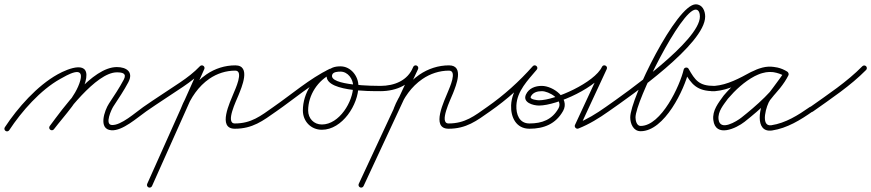

<svg xmlns="http://www.w3.org/2000/svg" viewBox="-32 -574 3966 874"><path d="M-6.6 22C-1.1 25.7 6.4 24.1 10 18.6C66.4 -67.1 152 -164.4 241.8 -214.5C271.7 -231.2 353.5 -280.1 333.4 -207.2C313.4 -134.3 240.9 -61.3 194.5 -0.3C190.4 5 191.5 12.5 196.7 16.5C202 20.6 209.5 19.5 213.5 14.3C262 -49.4 335.6 -124.2 356.6 -200.8C385.3 -305.4 278.9 -262.7 230.2 -235.5C136.9 -183.5 48.5 -83.6 -10 5.4C-13.7 10.9 -12.1 18.4 -6.6 22ZM213.6 14.2C213.6 14.2 213.6 14.2 213.6 14.2C262.9 -51.6 404.3 -244.7 500 -244.7C525.4 -244.7 546.2 -240.1 531.4 -211.5C531.4 -211.5 531.4 -211.6 531.4 -211.6C531.4 -211.6 531.4 -211.6 531.4 -211.6C511.3 -173.6 487.6 -138.4 464 -102.6C444.3 -72.7 413.2 14.8 475.2 19C526.1 22.4 592 -37.9 633.9 -67.2C639.3 -71 640.6 -78.5 636.8 -83.9C633 -89.3 625.5 -90.6 620.1 -86.8C583.8 -61.4 518.9 -2.1 476.8 -5C443.1 -7.2 475.7 -76.7 484 -89.4C508 -125.9 532.1 -161.7 552.6 -200.4C552.6 -200.4 552.6 -200.4 552.6 -200.4C552.6 -200.4 552.6 -200.5 552.6 -200.5C576.6 -246.5 543.3 -268.7 500 -268.7C386.6 -268.7 252.7 -78.1 194.4 -0.2C190.4 5.1 191.5 12.6 196.8 16.6C202.1 20.6 209.6 19.5 213.6 14.2Z M633.9 -67.2C633.9 -67.2 633.9 -67.2 633.9 -67.2C689.1 -105.6 746 -141.6 801.7 -179.3C835.5 -202.2 867.4 -226.6 895.7 -256.2C900.3 -261 900.1 -268.6 895.3 -273.1C890.5 -277.7 882.9 -277.6 878.3 -272.8C878.3 -272.8 878.3 -272.8 878.3 -272.8C851.2 -244.4 820.7 -221.1 788.3 -199.2C732.4 -161.4 675.5 -125.4 620.1 -86.8C614.7 -83.1 613.4 -75.6 617.2 -70.1C620.9 -64.7 628.4 -63.4 633.9 -67.2ZM891.9 -275.4C885.8 -278.1 878.7 -275.4 876 -269.4C796.7 -91.9 717.4 85.6 638 263.1C635.3 269.2 638.1 276.3 644.1 279C650.2 281.7 657.3 278.9 660 272.9C660 272.9 660 272.9 660 272.9C739.3 95.4 818.6 -82.1 898 -259.6C900.7 -265.6 897.9 -272.7 891.9 -275.4ZM814.2 -72.7C814.2 -72.7 814.2 -72.7 814.2 -72.7C835.8 -128.7 871.5 -181.6 921.5 -215.8C956.3 -239.5 996.8 -252.5 1039 -252.5C1079.4 -252.5 1037.7 -165.4 1031.1 -148.9C1016 -110.7 955.6 12 1037 12C1117.6 12 1164.3 -23.7 1225.9 -67.2C1231.3 -71 1232.6 -78.5 1228.8 -83.9C1225 -89.3 1217.5 -90.6 1212.1 -86.8C1154.8 -46.4 1112 -12 1037 -12C992.2 -12 1044.4 -117.3 1053.4 -140C1067.3 -175 1112.7 -276.5 1039 -276.5C992 -276.5 946.8 -262.1 908 -235.6C853.9 -198.7 815.1 -141.9 791.8 -81.3C789.4 -75.1 792.5 -68.2 798.7 -65.8C804.9 -63.4 811.8 -66.5 814.2 -72.7Z M1209.1 -70.2C1212.9 -64.7 1220.4 -63.4 1225.8 -67.1C1308.5 -124.3 1388.5 -194.6 1478.6 -238.7C1485.8 -242.2 1486.8 -249.2 1484.2 -254.6C1481.6 -260 1475.5 -263.7 1468.3 -260.4C1396.5 -227.1 1346.7 -150.4 1346.7 -71.2C1346.7 -21.8 1383.3 16.7 1433.2 16.7C1526.2 16.7 1599.6 -98.2 1599.6 -182.5C1599.6 -227.5 1564.9 -272 1518 -272C1494.8 -272 1466.4 -266.9 1457.7 -242C1457.7 -242 1457.7 -242 1457.7 -242C1457.7 -242 1457.7 -242 1457.7 -242C1426.8 -155.4 1659.3 -159.1 1700 -159C1706.6 -159 1712 -164.4 1712 -171C1712 -177.6 1706.6 -183 1700 -183C1700 -183 1700 -183 1700 -183C1676.6 -183 1462.4 -183.7 1480.3 -234C1480.3 -234 1480.3 -234 1480.3 -234C1480.3 -234 1480.3 -234 1480.3 -234C1484.9 -247.1 1506.6 -248 1518 -248C1551.5 -248 1575.6 -214.2 1575.6 -182.5C1575.6 -111.7 1512.5 -7.3 1433.2 -7.3C1396.5 -7.3 1370.7 -34.9 1370.7 -71.2C1370.7 -141.1 1415 -209.2 1478.4 -238.6C1485.6 -241.9 1486.6 -249.1 1484 -254.5C1481.4 -260 1475.2 -263.7 1468.1 -260.3C1376.8 -215.6 1295.9 -144.8 1212.2 -86.9C1206.7 -83.1 1205.4 -75.6 1209.1 -70.2Z M1700 -159C1700 -159 1700 -159 1700 -159C1772.8 -159.2 1842.8 -188.6 1871.2 -260C1873.6 -266.2 1870.6 -273.2 1864.4 -275.6C1858.3 -278.1 1851.3 -275.1 1848.8 -268.9C1848.8 -268.9 1848.8 -268.9 1848.8 -268.9C1824.2 -206.8 1762.8 -183.2 1700 -183C1693.3 -183 1688 -177.6 1688 -171C1688 -164.3 1693.4 -159 1700 -159ZM1865.1 -275.4C1859.1 -278.2 1851.9 -275.6 1849.1 -269.5C1766.5 -92.1 1683.8 85.4 1601.1 262.9C1598.3 268.9 1600.9 276.1 1606.9 278.9C1612.9 281.7 1620.1 279.1 1622.9 273.1C1622.9 273.1 1622.9 273.1 1622.9 273.1C1705.5 95.6 1788.2 -81.9 1870.9 -259.4C1873.7 -265.4 1871.1 -272.6 1865.1 -275.4ZM1783.2 -72.7C1783.2 -72.7 1783.2 -72.7 1783.2 -72.7C1804.7 -128.4 1841.1 -180.3 1890.8 -214.2C1926.6 -238.7 1968.4 -252.5 2012 -252.5C2050.7 -252.5 2014.2 -174.6 2007.8 -158.2C1991.7 -117.1 1926.6 12 2010 12C2090.6 12 2137.3 -23.7 2198.9 -67.2C2204.3 -71 2205.6 -78.5 2201.8 -83.9C2198 -89.3 2190.5 -90.6 2185.1 -86.8C2185.1 -86.8 2185.1 -86.8 2185.1 -86.8C2127.8 -46.4 2085 -12 2010 -12C1964.5 -12 2019.3 -121.7 2030.2 -149.5C2043.8 -184.3 2082.3 -276.5 2012 -276.5C1963.6 -276.5 1917.1 -261.3 1877.2 -234.1C1823.5 -197.3 1784 -141.6 1760.8 -81.3C1758.4 -75.1 1761.5 -68.2 1767.7 -65.8C1773.9 -63.4 1780.8 -66.5 1783.2 -72.7Z M2198.9 -67.2C2198.9 -67.2 2198.9 -67.2 2198.9 -67.2C2276.9 -121.5 2347.9 -185.4 2411 -256.5C2416.2 -262.4 2414.2 -269.4 2409.6 -273.3C2405 -277.3 2397.9 -278.2 2392.8 -272.2C2348.8 -219.8 2297.6 -167.2 2294.6 -94.5C2294.6 -94.5 2294.6 -94.5 2294.6 -94.5C2294.6 -94.5 2294.6 -94.5 2294.6 -94.5C2292.5 -40.7 2317.2 12 2378 12C2444.2 12 2498.1 -9.9 2531.3 -69.1C2563.6 -126.9 2485.3 -183.1 2434.4 -183C2434.4 -183 2434.4 -183 2434.4 -183C2434.4 -183 2434.5 -183 2434.5 -183C2404.9 -183.2 2375.5 -172.4 2362.3 -144.1C2345.2 -107.3 2395 -93.5 2421.4 -93.5C2504.5 -93.5 2692.6 -179.5 2729.9 -259.4C2733.3 -266.7 2729.5 -272.8 2724.1 -275.3C2718.6 -277.9 2711.5 -276.8 2708.1 -269.5C2667.2 -181.4 2626.2 -93.2 2585.3 -5.1C2583.1 -0.5 2584.6 4.5 2587.8 7.9C2591 11.2 2595.8 13 2600.5 11.2C2650.1 -8.3 2695.6 -36.5 2738.9 -67.2C2744.3 -71 2745.6 -78.5 2741.8 -83.9C2738 -89.3 2730.5 -90.6 2725.1 -86.8C2725.1 -86.8 2725.1 -86.8 2725.1 -86.8C2683.3 -57.2 2639.5 -30 2591.7 -11.2C2587.1 -9.3 2589.8 -3 2594.3 1.7C2598.7 6.5 2604.9 9.6 2607 5.1C2648 -83.1 2688.9 -171.3 2729.9 -259.4C2733.3 -266.7 2729.5 -272.8 2724.1 -275.4C2718.6 -277.9 2711.5 -276.8 2708.1 -269.6C2675.2 -198.9 2495.4 -117.5 2421.4 -117.5C2414.8 -117.5 2378.1 -121.1 2384.1 -133.9C2393.2 -153.4 2414.4 -159.1 2434.3 -159C2434.3 -159 2434.4 -159 2434.4 -159C2434.4 -159 2434.4 -159 2434.4 -159C2466.5 -159.1 2532.8 -121 2510.3 -80.9C2481.5 -29.3 2435.4 -12 2378 -12C2331.6 -12 2317 -53.7 2318.6 -93.5C2318.6 -93.5 2318.6 -93.5 2318.6 -93.5C2318.6 -93.5 2318.6 -93.5 2318.6 -93.5C2321.3 -159.7 2371.1 -209 2411.2 -256.8C2416.3 -262.8 2414.3 -269.7 2409.8 -273.6C2405.3 -277.4 2398.3 -278.3 2393 -272.4C2331.2 -202.7 2261.6 -140.1 2185.1 -86.8C2179.7 -83.1 2178.4 -75.6 2182.2 -70.1C2185.9 -64.7 2193.4 -63.4 2198.9 -67.2Z M2722.2 -70.1C2725.9 -64.7 2733.4 -63.4 2738.9 -67.2C2840.8 -138.1 3178 -373.9 3178 -498.6C3178 -525 3165.4 -554.3 3134.9 -554.3C3048.2 -554.3 2836.9 -125.9 2836.9 -39.6C2836.9 -11.2 2850.9 23.3 2884.2 23.3C2992.9 23.3 3083.8 -166.8 3103.7 -252.3C3104.8 -257.2 3098.1 -258.6 3091.6 -257.7C3085.2 -256.8 3079.1 -253.5 3081.6 -249.1C3115.6 -189.3 3141.2 -159 3218 -159C3224.7 -159 3230 -164.4 3230 -171C3230 -177.6 3224.7 -183 3218 -183C3149.8 -183 3132 -209.1 3102.4 -260.9C3099.9 -265.4 3095 -267 3090.3 -266.4C3085.7 -265.7 3081.5 -262.7 3080.3 -257.7C3063.4 -185 2978.5 -0.7 2884.2 -0.7C2866 -0.7 2860.9 -25.6 2860.9 -39.6C2860.9 -113.3 3068.1 -530.3 3134.9 -530.3C3150.6 -530.3 3154 -510.7 3154 -498.6C3154 -388.7 2817.7 -151.3 2725.1 -86.8C2719.7 -83.1 2718.4 -75.6 2722.2 -70.1Z M3206 -159C3206 -159 3206 -159 3206 -159C3208.3 -159 3210.7 -159 3213 -159C3216 -159 3219 -159 3222 -159C3222 -159 3222.3 -159 3222.5 -159C3222.7 -159 3223 -159 3223 -159C3285.2 -164.2 3342.8 -195.1 3396.7 -224.5C3396.8 -224.5 3396.6 -224.4 3396.4 -224.3C3396.2 -224.2 3396 -224.1 3396 -224.1C3427.5 -238.7 3453.8 -251.2 3490 -245.2C3490 -245.2 3490 -245.2 3490 -245.2C3489.9 -245.2 3489.9 -245.2 3489.9 -245.2C3507.5 -242.1 3523.4 -237 3538.8 -227.7C3545.7 -223.6 3552.2 -226.7 3555.3 -231.8C3558.4 -236.9 3558.1 -244.1 3551.3 -248.2C3536.8 -257.1 3523.4 -262.8 3506.7 -266.7C3506.7 -266.7 3506.7 -266.7 3506.7 -266.7C3506.6 -266.7 3506.6 -266.7 3506.6 -266.7C3481.9 -272.2 3456.9 -271.7 3432.6 -264.5C3432.6 -264.5 3432.7 -264.5 3432.8 -264.6C3433 -264.6 3433.1 -264.6 3433.1 -264.6C3419 -261.1 3405.6 -255.2 3392.6 -248.7C3392.6 -248.7 3392.6 -248.7 3392.5 -248.7C3392.5 -248.6 3392.4 -248.6 3392.4 -248.6C3342.2 -222.1 3299.5 -182.7 3262.9 -139.8C3262.9 -139.8 3262.7 -139.6 3262.6 -139.4C3262.4 -139.2 3262.2 -139 3262.2 -139C3238.4 -105.7 3209.8 -71.6 3215.1 -27.6C3224.8 54.4 3319.6 10.3 3357.4 -19.6C3424.1 -72.2 3518.3 -153.8 3556.7 -230.6C3560.1 -237.4 3557 -243.5 3552 -246.4C3547 -249.3 3540.1 -248.9 3536 -242.6C3530 -233.6 3523.9 -224.8 3517.4 -216.2C3496.8 -188.7 3477 -160 3454.8 -133.8C3454.8 -133.7 3454.7 -133.6 3454.6 -133.5C3454.6 -133.4 3454.5 -133.3 3454.5 -133.3C3424.8 -94.4 3399.6 32.2 3482.8 19.9C3482.8 19.9 3482.8 19.9 3482.8 19.9C3482.8 19.9 3482.8 19.9 3482.8 19.9C3551.5 9.5 3612 -28 3667.9 -67.2C3673.3 -71 3674.6 -78.5 3670.8 -83.9C3667 -89.3 3659.5 -90.6 3654.1 -86.8C3601.4 -49.9 3544 -13.6 3479.2 -3.9C3479.2 -3.9 3479.2 -3.9 3479.2 -3.9C3479.2 -3.9 3479.2 -3.9 3479.2 -3.9C3426.5 4 3457.4 -97.5 3473.5 -118.7C3473.5 -118.7 3473.4 -118.6 3473.4 -118.5C3473.3 -118.4 3473.2 -118.2 3473.2 -118.2C3495.7 -144.8 3515.7 -173.9 3536.6 -201.8C3543.4 -210.8 3549.8 -220 3556 -229.4C3560.2 -235.7 3556.7 -242 3551.3 -245.1C3545.9 -248.2 3538.6 -248.1 3535.3 -241.4C3498.6 -168 3406.3 -88.7 3342.6 -38.4C3321.7 -22 3245.6 25.5 3238.9 -30.4C3234.6 -66.8 3262 -97.4 3281.8 -125C3281.8 -125 3281.6 -124.8 3281.4 -124.6C3281.3 -124.4 3281.1 -124.2 3281.1 -124.2C3315.8 -164.7 3356.1 -202.3 3403.6 -227.4C3403.6 -227.4 3403.5 -227.4 3403.5 -227.3C3403.4 -227.3 3403.4 -227.3 3403.4 -227.3C3414.8 -233 3426.5 -238.3 3438.9 -241.4C3438.9 -241.4 3439 -241.4 3439.2 -241.4C3439.3 -241.5 3439.4 -241.5 3439.4 -241.5C3459.8 -247.5 3480.7 -247.9 3501.4 -243.3C3501.4 -243.3 3501.4 -243.3 3501.3 -243.3C3501.3 -243.3 3501.3 -243.3 3501.3 -243.3C3515.5 -240 3526.5 -235.2 3538.7 -227.8C3545.5 -223.6 3552 -226.7 3555.2 -231.8C3558.3 -237 3558 -244.2 3551.2 -248.3C3533.2 -259.1 3514.6 -265.2 3494.1 -268.8C3494.1 -268.8 3494.1 -268.8 3494 -268.8C3494 -268.8 3494 -268.8 3494 -268.8C3452.5 -275.7 3422.1 -262.6 3386 -245.9C3386 -245.9 3385.8 -245.8 3385.6 -245.7C3385.4 -245.6 3385.3 -245.5 3385.3 -245.5C3334.5 -217.9 3279.6 -187.8 3221 -183C3221 -183 3221.2 -183 3221.5 -183C3221.8 -183 3222 -183 3222 -183C3219 -183 3216 -183 3213 -183C3210.7 -183 3208.3 -183 3206 -183C3199.4 -183 3194 -177.6 3194 -171C3194 -164.4 3199.4 -159 3206 -159Z M3651.2 -68.7C3655.1 -63.3 3662.5 -62 3668 -65.9C3750.7 -124.7 3839.2 -183.1 3910.6 -255.6C3915.2 -260.3 3915.1 -267.9 3910.4 -272.6C3905.7 -277.2 3898.1 -277.1 3893.4 -272.4C3893.4 -272.4 3893.4 -272.4 3893.4 -272.4C3823.1 -200.9 3735.6 -143.4 3654 -85.4C3648.6 -81.6 3647.4 -74.1 3651.2 -68.7Z"/></svg>

Font: FRB American Cursive Guidelines Light
Style: Italic
Weight: 300
Italic angle: -25°
Version: Version 2.0;Modular Font Editor K font №1